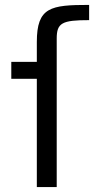

<svg xmlns="http://www.w3.org/2000/svg" viewBox="-20 -762 383 782"><path d="M130 -441V0H211V-605C211 -669 233 -680 343 -680V-742C186 -742 130 -733 130 -591V-510H26V-441Z"/></svg>

Font: Saira UNSAM
Style: Regular
Weight: 400
Designer: Hector Gatti with collaboration of the Omnibus-Type team
Foundry: Omnibus-Type
Version: Version 0.072;PS 000.072;hotconv 1.0.88;makeotf.lib2.5.64775